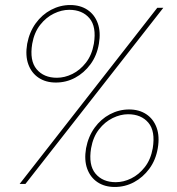

<svg xmlns="http://www.w3.org/2000/svg" viewBox="-20 -731 704 763"><path d="M58 0 605 -700H629L81 0ZM436 12Q396 12 367.5 -7Q339 -26 326.5 -60.5Q314 -95 322 -142Q331 -189 356 -223.5Q381 -258 417 -277Q453 -296 493 -296Q533 -296 561.5 -277Q590 -258 602.5 -223.5Q615 -189 607 -142Q599 -95 573.5 -60.5Q548 -26 512.5 -7Q477 12 436 12ZM202 -403Q162 -403 133.5 -422Q105 -441 92.5 -475.5Q80 -510 88 -557Q97 -604 122 -638.5Q147 -673 183 -692Q219 -711 259 -711Q299 -711 327.5 -692Q356 -673 368.5 -638.5Q381 -604 373 -557Q365 -510 339.5 -475.5Q314 -441 278.5 -422Q243 -403 202 -403ZM440 -7Q471 -7 501.5 -22Q532 -37 555.5 -67Q579 -97 587 -142Q598 -210 569.5 -243.5Q541 -277 489 -277Q459 -277 428 -262Q397 -247 373.5 -217Q350 -187 342 -142Q331 -75 359.5 -41Q388 -7 440 -7ZM206 -422Q237 -422 267.5 -437Q298 -452 321.5 -482Q345 -512 353 -557Q364 -625 335.5 -658.5Q307 -692 255 -692Q225 -692 194 -677Q163 -662 139.5 -632Q116 -602 108 -557Q97 -490 125.5 -456Q154 -422 206 -422Z"/></svg>

Font: DM Sans 9pt Thin
Style: Italic
Weight: 250
Italic angle: -10°
Version: Version 4.004;gftools[0.9.30]